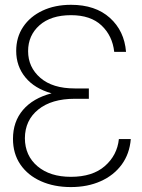

<svg xmlns="http://www.w3.org/2000/svg" viewBox="-20 -757 584 787"><path d="M344.2 -382.8V-352.1H286.6Q191.4 -352.1 137 -308.1Q82.5 -264.2 82 -190.4Q82.5 -118.7 133.8 -75.4Q185.1 -32.2 270.5 -32.2Q359.4 -32.2 409.9 -76.4Q460.4 -120.6 467.3 -187H516.1Q511.2 -126.5 478.8 -82.3Q446.3 -38.1 392.6 -14.2Q338.9 9.8 270.5 9.8Q201.7 9.8 147.9 -14.2Q94.2 -38.1 63.7 -82.5Q33.2 -127 33.2 -188Q33.2 -258.3 74.2 -306.4Q115.2 -354.5 191.4 -374.5Q121.6 -394 84 -439.9Q46.4 -485.8 46.4 -548.3Q46.4 -604.5 75 -647Q103.5 -689.5 154.3 -713.4Q205.1 -737.3 271 -737.3Q371.1 -737.3 430.4 -683.8Q489.7 -630.4 496.6 -544.4H448.2Q440.9 -610.4 396.2 -652.6Q351.6 -694.8 271 -694.8Q188.5 -694.8 141.8 -653.3Q95.2 -611.8 95.2 -547.4Q95.2 -481.4 145.3 -438Q195.3 -394.5 286.6 -394.5H344.2Z"/></svg>

Font: Inter Display Extra Light
Style: Regular
Weight: 200
Designer: Rasmus Andersson
Foundry: rsms
Version: Version 4.000;git-4fc901f